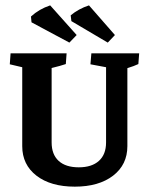

<svg xmlns="http://www.w3.org/2000/svg" viewBox="-20 -680 549 708"><path d="M62 -141.1V-432.1L16.1 -442.9L19 -483.4H225.6L222.7 -443.8Q204.6 -437.5 170.4 -429.2V-154.8Q170.4 -110.4 196.3 -86.7Q222.2 -63 270.5 -63Q318.4 -63 344.7 -86.7Q371.1 -110.4 371.1 -154.8V-432.1L313.5 -442.9L316.9 -483.4H493.2L490.2 -443.8Q475.1 -436.5 449.7 -428.7V-141.1Q449.7 -72.8 397 -32.2Q344.2 8.3 255.9 8.3Q167 8.3 114.5 -32.2Q62 -72.8 62 -141.1ZM235.8 -522.9 96.2 -597.7 94.2 -619.1Q124 -646.5 165 -660.2L262.7 -550.8ZM377.4 -522.9 243.2 -602.1 240.7 -623.5Q269.5 -647.5 308.1 -660.2L403.8 -550.8Z"/></svg>

Font: Markazi Text SemiBold
Style: Regular
Weight: 600
Designer: Borna Izadpanah (Arabic designer), Fiona Ross (Arabic design director) and Florian Runge (Latin designer)
Foundry: Borna Izadpanah and Florian Runge
Version: Version 1.001; ttfautohint (v1.8.3)